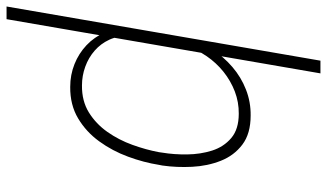

<svg xmlns="http://www.w3.org/2000/svg" viewBox="-232 -565 993 583"><g transform="rotate(90 264.5 -273.5)"><path d="M195.8 -750 31.2 203.1H-7.3L157.2 -750ZM475.6 -270 473.6 -259.8Q466.3 -213.4 448.7 -165.8Q431.2 -118.2 402.3 -78.4Q373.5 -38.6 332.5 -14.2Q291.5 10.3 236.8 9.8Q200.2 9.8 167.7 -3.2Q135.3 -16.1 110.4 -39.6Q85.4 -63 72.3 -95Q59.1 -127 61 -165L91.3 -348.6Q101.6 -387.7 123.5 -421.9Q145.5 -456.1 176.5 -482.7Q207.5 -509.3 245.1 -523.9Q282.7 -538.6 323.7 -538.1Q378.9 -538.1 412.1 -512.9Q445.3 -487.8 461.2 -447.5Q477.1 -407.2 479.5 -360.4Q481.9 -313.5 475.6 -270ZM435.1 -259.8 436.5 -270Q442.4 -305.2 441.9 -345.5Q441.4 -385.7 430.2 -421.1Q418.9 -456.5 392.1 -479.2Q365.2 -502 318.4 -502Q283.2 -502.4 250.7 -490Q218.3 -477.5 190.9 -455.6Q163.6 -433.6 143.6 -404.5Q123.5 -375.5 114.3 -341.3L83.5 -167.5Q81.5 -135.3 93.5 -109.1Q105.5 -83 126.7 -64.5Q147.9 -45.9 175.5 -35.9Q203.1 -25.9 232.4 -25.9Q279.8 -25.4 314.5 -46.9Q349.1 -68.4 373.5 -103Q397.9 -137.7 412.8 -179Q427.7 -220.2 435.1 -259.8Z"/></g></svg>

Font: Roboto ExtraLight
Style: Italic
Weight: 250
Designer: Christian Robertson
Foundry: Google
Version: Version 3.009; 2024